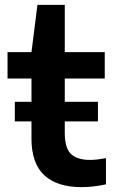

<svg xmlns="http://www.w3.org/2000/svg" viewBox="-20 -760 472 790"><path d="M41 -260.5V-341H109.5V-437H11V-545.5H109.5L134 -740H246.5V-545.5H411V-437H246.5V-341H383V-260.5H246.5V-213.5Q246.5 -151 272 -126.5Q297.5 -102 351 -102Q378 -102 416 -109.5V-1.5Q393 3.5 366.8 6.8Q340.5 10 314.5 10Q216 10 162.8 -38.5Q109.5 -87 109.5 -190V-260.5Z"/></svg>

Font: Encode Sans SmExp SmBold
Style: Regular
Weight: 600
Width: 6
Designer: Multiple Designers
Foundry: Impallari Type
Version: Version 3.002; ttfautohint (v1.8.3) -l 8 -r 50 -G 200 -x 14 